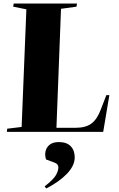

<svg xmlns="http://www.w3.org/2000/svg" viewBox="-20 -750 679 1092"><path d="M21 -18 103 -28 130 -697 55 -712 58 -730H418L415 -712L327 -700L301 -23H407Q469 -23 501.5 -48.5Q534 -74 554 -129L585 -209H602L567 0H19ZM243 322 234 310Q284 271 298 246Q312 221 312 202Q312 192 306 185Q300 178 283 172L242 157Q234 133 239 110.5Q244 88 262.5 73Q281 58 315 58Q359 58 382 81.5Q405 105 405 145Q405 192 361 238Q317 284 243 322Z"/></svg>

Font: Literata 72pt ExtraBold
Style: Italic
Weight: 800
Italic angle: -2°
Designer: Latin by Veronika Burian and Jose Scaglione. Greek by Irene Vlachou. Cyrillic by Vera Evstafieva
Foundry: TypeTogether
Version: Version 3.002